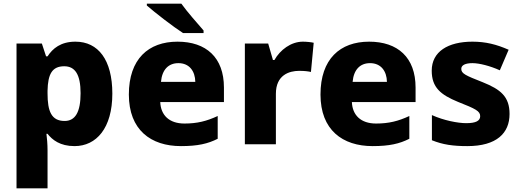

<svg xmlns="http://www.w3.org/2000/svg" viewBox="-20 -786 2837 1046"><path d="M391 -559C311 -559 267 -522 239 -479H231L208 -549H70V240H239V34C239 -2 236 -32 233 -57H239C265 -24 307 10 386 10C505 10 592 -88 592 -276C592 -460 515 -559 391 -559ZM330 -425C389 -425 419 -380 419 -278C419 -175 390 -127 332 -127C260 -127 239 -180 239 -277V-292C241 -381 263 -425 330 -425Z M968 -766H780V-756C823 -718 924 -640 977 -606H1089V-620C1057 -657 1000 -721 968 -766ZM947 -559C789 -559 682 -465 682 -271C682 -78 802 10 966 10C1057 10 1113 -3 1166 -30V-154C1106 -126 1054 -113 985 -113C901 -113 856 -159 853 -230H1200V-309C1200 -473 1103 -559 947 -559ZM952 -442C1012 -442 1043 -398 1044 -340H857C863 -408 899 -442 952 -442Z M1630 -559C1565 -559 1506 -514 1475 -459H1467L1441 -549H1314V0H1483V-275C1483 -377 1555 -400 1610 -400C1642 -400 1660 -397 1674 -394L1689 -553C1677 -556 1651 -559 1630 -559Z M1991 -559C1833 -559 1726 -465 1726 -271C1726 -78 1846 10 2010 10C2101 10 2157 -3 2210 -30V-154C2150 -126 2098 -113 2029 -113C1945 -113 1900 -159 1897 -230H2244V-309C2244 -473 2147 -559 1991 -559ZM1996 -442C2056 -442 2087 -398 2088 -340H1901C1907 -408 1943 -442 1996 -442Z M2756 -165C2756 -260 2707 -299 2610 -338C2516 -375 2493 -385 2493 -411C2493 -431 2515 -442 2554 -442C2591 -442 2650 -427 2703 -403L2751 -515C2685 -544 2626 -559 2554 -559C2421 -559 2332 -505 2332 -401C2332 -310 2380 -270 2475 -231C2571 -193 2596 -181 2596 -153C2596 -128 2573 -115 2520 -115C2474 -115 2397 -130 2333 -159V-22C2392 2 2448 10 2526 10C2686 10 2756 -61 2756 -165Z"/></svg>

Font: Noto Sans Thai Looped ExtraBold
Style: Regular
Weight: 800
Designer: Cadson Demak Team
Foundry: Cadson Demak Co., Ltd.
Version: Version 1.001